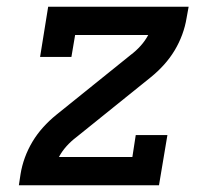

<svg xmlns="http://www.w3.org/2000/svg" viewBox="-20 -550 640 570"><path d="M36 0 41 -33Q45 -58 54 -82.5Q63 -107 76.5 -129.5Q90 -152 108 -172Q126 -192 147 -209L368 -387Q384 -399 397.5 -414Q411 -429 420 -446H203L192 -381H99L123 -530H540L534 -497Q530 -472 521 -447.5Q512 -423 498.5 -400.5Q485 -378 467 -358Q449 -338 428 -321L207 -143Q191 -131 177.5 -116Q164 -101 155 -84H373L383 -149H477L452 0Z"/></svg>

Font: Iosevka Curly Slab MdEx
Style: Italic
Weight: 500
Width: 7
Italic angle: -9°
Monospace: yes
Designer: Belleve Invis
Foundry: Belleve Invis
Version: Version 11.0.0; ttfautohint (v1.8.3)